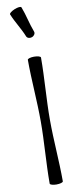

<svg xmlns="http://www.w3.org/2000/svg" viewBox="-122 -1174 472 1222"><g transform="rotate(-10 114.5 -563.5)"><path d="M35 -1104C57 -1050 90 -1002 111 -949C116 -937 132 -932 148 -938C163 -944 171 -959 166 -971C145 -1025 135 -1083 114 -1136C111 -1143 91 -1141 69 -1132C48 -1123 32 -1111 35 -1104ZM96 -800C96 -667 109 -533 109 -400C109 -267 96 -133 96 0C96 7 115 13 138 13C162 13 181 7 181 0C181 -133 168 -267 168 -400C168 -533 181 -667 181 -800C181 -807 162 -813 138 -813C115 -813 96 -807 96 -800Z"/></g></svg>

Font: Nupuram Expanded Light
Style: Regular
Weight: 300
Width: 7
Designer: Santhosh Thottingal (santhosh.thottingal@gmail.com)
Foundry: SMC
Version: Version 1.000